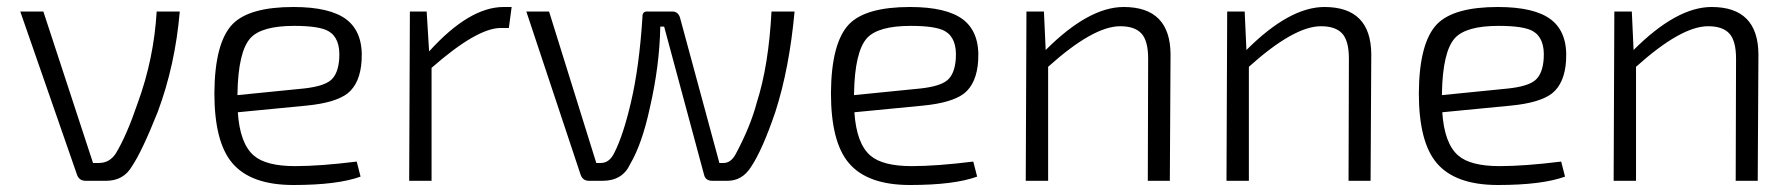

<svg xmlns="http://www.w3.org/2000/svg" viewBox="-20 -517 5112 549"><path d="M494 -484Q481 -331 431 -197Q386 -84 357 -41Q333 0 283 0H225Q206 0 200 -18L38 -484H104L246 -51H263Q293 -51 311 -78Q342 -129 374 -223Q420 -349 428 -484Z M1011 -12Q945 12 819 12Q697 12 644 -51Q593 -111 593 -251Q594 -395 645 -448Q693 -497 819 -497Q924 -497 971 -461Q1019 -424 1014 -344Q1010 -279 974 -250Q939 -223 856 -215L660 -196Q666 -106 706 -72Q741 -42 824 -42Q895 -42 1000 -55ZM849 -264Q904 -270 925 -287Q947 -305 950 -349Q954 -408 919 -428Q893 -443 821 -443Q728 -443 696 -408Q661 -369 659 -249V-245Z M1435 -437H1412Q1344 -437 1214 -323V0H1150L1152 -484H1200L1207 -370Q1322 -497 1420 -497H1443Z M1698 -51Q1723 -51 1737 -81Q1762 -130 1784 -224Q1808 -326 1817 -468Q1816 -486 1834 -484H1903Q1918 -484 1924 -468L2037 -51H2049Q2071 -51 2085 -79Q2126 -156 2144 -224Q2178 -330 2186 -484H2252Q2237 -321 2197 -197Q2160 -88 2127 -39Q2102 0 2060 0H2017Q1997 0 1993 -18L1879 -441H1868Q1866 -329 1838 -208Q1816 -106 1782 -48Q1760 0 1703 0H1664Q1646 0 1640 -18L1485 -484H1550L1685 -51Z M2774 -12Q2708 12 2582 12Q2460 12 2407 -51Q2356 -111 2356 -251Q2357 -395 2408 -448Q2456 -497 2582 -497Q2687 -497 2734 -461Q2782 -424 2777 -344Q2773 -279 2737 -250Q2702 -223 2619 -215L2423 -196Q2429 -106 2469 -72Q2504 -42 2587 -42Q2658 -42 2763 -55ZM2612 -264Q2667 -270 2688 -287Q2710 -305 2713 -349Q2717 -408 2682 -428Q2656 -443 2584 -443Q2491 -443 2459 -408Q2424 -369 2422 -249V-245Z M2970 -374Q3093 -497 3193 -497Q3326 -497 3327 -362L3325 0H3262L3263 -349Q3263 -400 3244 -421Q3225 -442 3183 -442Q3106 -442 2977 -326V0H2913L2915 -484H2965Z M3544 -374Q3667 -497 3767 -497Q3900 -497 3901 -362L3899 0H3836L3837 -349Q3837 -400 3818 -421Q3799 -442 3757 -442Q3680 -442 3551 -326V0H3487L3489 -484H3539Z M4455 -12Q4389 12 4263 12Q4141 12 4088 -51Q4037 -111 4037 -251Q4038 -395 4089 -448Q4137 -497 4263 -497Q4368 -497 4415 -461Q4463 -424 4458 -344Q4454 -279 4418 -250Q4383 -223 4300 -215L4104 -196Q4110 -106 4150 -72Q4185 -42 4268 -42Q4339 -42 4444 -55ZM4293 -264Q4348 -270 4369 -287Q4391 -305 4394 -349Q4398 -408 4363 -428Q4337 -443 4265 -443Q4172 -443 4140 -408Q4105 -369 4103 -249V-245Z M4651 -374Q4774 -497 4874 -497Q5007 -497 5008 -362L5006 0H4943L4944 -349Q4944 -400 4925 -421Q4906 -442 4864 -442Q4787 -442 4658 -326V0H4594L4596 -484H4646Z"/></svg>

Font: Taylor Sans Light
Style: Regular
Weight: 300
Italic angle: -8°
Designer: Natanael Gama
Version: Version 1.001 September 8, 2015